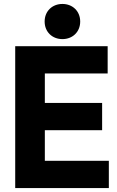

<svg xmlns="http://www.w3.org/2000/svg" viewBox="-20 -943 594 972"><path d="M296 -745C347 -745 386 -781 386 -834C386 -887 347 -923 296 -923C245 -923 206 -887 206 -834C206 -781 245 -745 296 -745ZM57 -709V9H531V-129H207V-284H497V-422H207V-571H525V-709Z"/></svg>

Font: Kalas SG
Style: Bold
Weight: 700
Designer: Kalas
Foundry: Kalas
Version: Version 2.000;FEAKit 1.0